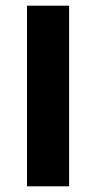

<svg xmlns="http://www.w3.org/2000/svg" viewBox="-20 -655 338 675"><path d="M223 0H75V-635H223Z"/></svg>

Font: Gemunu Libre ExtraBold
Style: Regular
Weight: 800
Designer: Puspanada Ekanayake, Sola Matas, Pathum Egodawatta, Kosala Senevirathne
Foundry: mooniak
Version: Version 1.100